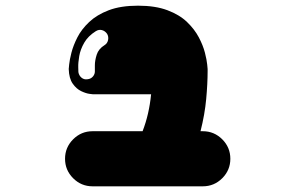

<svg xmlns="http://www.w3.org/2000/svg" viewBox="-20 -461 1040 676"><path d="M694 1Q734 1 762.5 29.5Q791 58 791 98Q791 138 762.5 166.5Q734 195 694 195H306Q266 195 237.5 166.5Q209 138 209 98Q209 58 237.5 29.5Q266 1 306 1H482Q505 -58 512 -129Q512 -129 496 -129Q480 -129 466 -129Q400 -129 354 -129Q308 -129 308 -129Q308 -129 295.5 -130.5Q283 -132 266 -140Q249 -148 236 -166.5Q223 -185 222 -218Q222 -218 223.5 -234Q225 -250 231.5 -275.5Q238 -301 252.5 -329.5Q267 -358 294 -383.5Q321 -409 363 -425Q405 -441 466 -441Q527 -441 569.5 -425Q612 -409 638.5 -383.5Q665 -358 680 -329.5Q695 -301 701.5 -275.5Q708 -250 709.5 -234Q711 -218 711 -218Q711 -217 711 -217Q711 -217 711 -217Q711 -216 711 -214Q711 -212 711 -211Q711 -167 706 -112.5Q701 -58 686 1ZM348 -302Q358 -308 360.5 -320Q363 -332 357 -342Q350 -352 339 -355Q328 -358 317 -351Q290 -334 276.5 -310.5Q263 -287 259 -263.5Q255 -240 255.5 -224Q256 -208 256 -207Q258 -195 267 -187.5Q276 -180 288 -182Q300 -183 307.5 -192Q315 -201 314 -213Q314 -214 314 -231Q314 -248 320.5 -268.5Q327 -289 348 -302Z"/></svg>

Font: Nikukyu
Style: Regular
Weight: 400
Version: Version 1.00